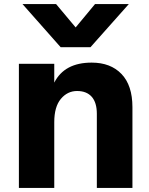

<svg xmlns="http://www.w3.org/2000/svg" viewBox="-20 -885 730 938"><path d="M72.3 33.2V-573.2H245.1V-481.4Q294.9 -579.1 427.7 -579.1Q520.5 -579.1 573.7 -523.4Q627 -467.8 627 -361.3V33.2H453.1V-329.1Q453.1 -383.8 428.2 -412.1Q403.3 -440.4 356.4 -440.4Q309.6 -440.4 277.3 -401.9Q245.1 -363.3 245.1 -288.1V33.2ZM89.8 -865.2H253.9L349.6 -751L444.3 -865.2H609.4L421.9 -654.3H276.4Z"/></svg>

Font: GenEi M Gothic v2 Heavy
Style: Regular
Weight: 800
Version: Version 2.0